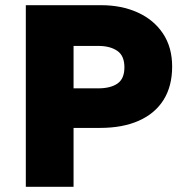

<svg xmlns="http://www.w3.org/2000/svg" viewBox="-20 -720 705 740"><path d="M79.5 0V-700H369.5Q448.5 -700 510.5 -672Q572.5 -644 608 -591Q643.5 -538 643.5 -463.5Q643.5 -388 610.5 -335.2Q577.5 -282.5 515.2 -254.8Q453 -227 365 -227H263.5V0ZM263.5 -379.5H358.5Q406 -379.5 432.8 -398Q459.5 -416.5 459.5 -460.5Q459.5 -505.5 431.8 -524.2Q404 -543 359.5 -543H263.5Z"/></svg>

Font: Geologica Roman ExtraBold
Style: Regular
Weight: 800
Designer: Sindre Bremnes, Frode Helland
Foundry: Monokrom Skriftforlag AS
Version: Version 1.010;gftools[0.9.28]